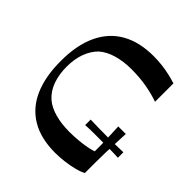

<svg xmlns="http://www.w3.org/2000/svg" viewBox="-194 -855 1009 1009"><g transform="rotate(45 310.5 -350.0)"><path d="M370 13Q263 13 191.5 -29.5Q120 -72 84.5 -153Q49 -234 49 -350Q49 -468 87 -549Q125 -630 198 -671.5Q271 -713 377 -713Q407 -713 438.5 -709.5Q470 -706 499.5 -699Q529 -692 551 -685V-548Q510 -563 457 -572.5Q404 -582 343 -582Q283 -582 234 -567.5Q185 -553 154 -525Q125 -496 108.5 -452Q92 -408 92 -350Q92 -292 109 -245.5Q126 -199 161 -169Q191 -144 238 -131Q285 -118 344 -118Q378 -118 410 -121Q442 -124 468.5 -129Q495 -134 511 -140Q511 -166 511 -185Q511 -204 510 -223Q509 -242 508.5 -264.5Q508 -287 506 -320H562Q560 -274 558.5 -238.5Q557 -203 556 -171.5Q555 -140 555 -105Q555 -70 555 -23Q536 -12 504.5 -4Q473 4 437.5 8.5Q402 13 370 13ZM378 -202V-243Q409 -242 439 -241.5Q469 -241 499 -241Q530 -241 560.5 -241.5Q591 -242 621 -243V-202Q591 -204 560.5 -204Q530 -204 499 -204Q469 -204 438.5 -204Q408 -204 378 -202Z"/></g></svg>

Font: Ojuju SemiBold
Style: Regular
Weight: 600
Designer: Chisaokwu Joboson, Mirko Velimirovic
Foundry: Udi Foundry
Version: Version 1.000